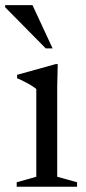

<svg xmlns="http://www.w3.org/2000/svg" viewBox="-38 -710 328 730"><path d="M181.5 -466.5 179.5 -380V-38L255 -17V0H25.5V-17L100 -38V-371.5Q94.5 -376.5 83 -383.8Q71.5 -391 57 -398.5Q42.5 -406 27 -412.5V-425.5L174.5 -466.5ZM162 -526H136L-18.5 -682.5V-690.5H85.5Z"/></svg>

Font: Newsreader 36pt
Style: Regular
Weight: 400
Designer: Hugues Gentile
Foundry: Production Type
Version: Version 1.003